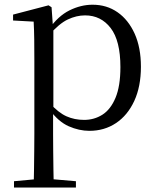

<svg xmlns="http://www.w3.org/2000/svg" viewBox="-20 -551 678 830"><path d="M40.5 259.8V232.4L151.7 222.2H189.5L308.2 232.4V259.8ZM125.5 259.8Q126.5 225.6 127 185.1Q127.5 144.5 128 103.1Q128.5 61.7 128.5 26.7V-286.8Q128.5 -338.2 128 -379.5Q127.5 -420.7 125.5 -457.5L36.5 -462.4V-487.9L189.9 -528L202.9 -519.6L208.9 -435.3L210.7 -430.1V-78.7L209.5 -68.7V26.5Q209.5 60.7 210 102.2Q210.5 143.7 211 184.7Q211.5 225.6 212.5 259.8ZM366.6 14.6Q322.1 14.6 277.2 -5.1Q232.3 -24.9 194.2 -77.1H181.4L195.3 -105.1Q232.5 -63.7 267.4 -48.2Q302.2 -32.7 343.5 -32.7Q387.2 -32.7 422.6 -55.1Q458.1 -77.6 479.3 -128.1Q500.5 -178.6 500.5 -260.8Q500.5 -374.9 458.5 -429.7Q416.4 -484.5 347.9 -484.5Q310.4 -484.5 273 -466.8Q235.5 -449.1 191.2 -398.2L180.6 -425H191.5Q230.9 -481.5 280.2 -506.1Q329.6 -530.6 380.3 -530.6Q441.5 -530.6 488.2 -498Q535 -465.4 562.1 -405.4Q589.2 -345.3 589.2 -262.6Q589.2 -177.1 560.5 -114.8Q531.7 -52.4 481.4 -18.9Q431.2 14.6 366.6 14.6Z"/></svg>

Font: Noto Serif KR
Style: Regular
Weight: 200
Designer: Ryoko NISHIZUKA 西塚涼子 (kana & ideographs); Frank Grießhammer (Latin, Greek & Cyrillic); Wenlong ZHANG 张文龙 (bopomofo); San
Foundry: Adobe
Version: Version 2.001;hotconv 1.1.0;makeotfexe 2.6.0